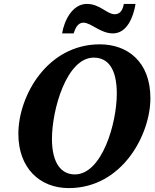

<svg xmlns="http://www.w3.org/2000/svg" viewBox="-20 -952 792 983"><path d="M558 -781C630 -781 663 -864 674 -932H614C609 -905 598 -879 567 -879C528 -879 491 -932 425 -932C351 -932 309 -848 298 -781H357C365 -805 377 -836 407 -836C446 -836 494 -781 558 -781ZM332 11C606 11 750 -263 750 -449C750 -636 633 -725 491 -725C221 -725 74 -460 74 -267C74 -91 184 11 332 11ZM363 -59C296 -59 246 -113 246 -241C246 -391 321 -657 460 -657C533 -657 578 -600 578 -473C578 -320 502 -59 363 -59Z"/></svg>

Font: Noto Serif SemiCondensed Extra
Style: Italic
Weight: 800
Width: 4
Italic angle: -12°
Designer: Monotype Design Team
Foundry: Monotype Imaging Inc.
Version: Version 1.901